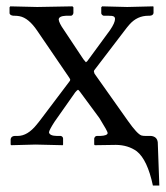

<svg xmlns="http://www.w3.org/2000/svg" viewBox="-20 -451 519 599"><path d="M341.8 1Q341.8 1 275.9 2L273.9 0V-19Q275.9 -26.4 282.2 -26.9H293Q315.4 -27.8 315.9 -36.1Q315.9 -41 290.5 -82Q289.6 -83.5 289.1 -84L230 -164.1Q225.6 -170.4 223.1 -170.9Q220.2 -169.4 214.8 -163.1L149.9 -70.8Q133.3 -44.9 132.8 -38.1Q134.8 -27.3 157.2 -26.9H169.9Q176.3 -24.9 176.8 -19V0L175.8 2Q174.8 2 90.8 0L15.1 2L13.2 0V-17.1Q15.1 -26.4 25.9 -26.9H35.2Q65.9 -26.9 94.2 -62Q98.6 -67.9 104 -74.2L195.8 -195.8Q198.7 -198.7 199.2 -202.1Q198.2 -205.6 195.8 -209L96.2 -355Q69.3 -395 41 -400.4Q33.2 -401.9 24.9 -401.9H22Q11.7 -402.8 9.8 -409.2V-428.2L12.2 -431.2L96.2 -429.2L206.1 -431.2L209 -428.2V-410.2Q207.5 -403.3 202.1 -401.9H186Q163.6 -400.9 163.1 -390.1Q164.1 -379.4 179.2 -357.9L240.2 -266.1Q246.6 -257.8 248 -256.8Q252 -258.8 255.9 -265.1L323.2 -356.9Q338.9 -379.9 338.9 -392.1Q338.9 -400.4 328.6 -401.4Q323.7 -401.9 317.9 -401.9H303.2Q297.4 -403.8 295.9 -409.2V-428.2L298.8 -431.2Q299.8 -431.2 377 -429.2L458 -431.2L459 -429.2V-410.2Q457.5 -402.3 446.8 -401.9H442.9Q408.2 -401.9 384.3 -375Q376.5 -366.2 368.2 -355L274.9 -232.9Q272.9 -230.5 272.9 -228Q273.4 -225.6 274.9 -221.2L378.9 -74.2Q408.2 -32.7 421.4 -28.3Q426.8 -26.9 434.1 -26.9H451.2Q470.2 -24.9 472.2 -6.8L477.1 127.9H457Q439.9 47.4 406.7 21Q379.9 1.5 341.8 1Z"/></svg>

Font: Linux Libertine Display O
Style: Regular
Weight: 400
Designer: Philipp H. Poll
Foundry: Philipp H. Poll
Version: Version 5.0.9